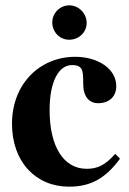

<svg xmlns="http://www.w3.org/2000/svg" viewBox="-20 -686 484 720"><path d="M305 -600C305 -636 275 -666 240 -666C205 -666 176 -637 176 -602C176 -566 204 -537 239 -537C276 -537 305 -565 305 -600ZM412 -109C375 -67 346 -53 305 -53C218 -53 166 -137 166 -273C166 -382 201 -442 250 -442C292 -442 292 -419 292 -372C292 -324 314 -299 348 -299C390 -299 416 -324 416 -363C416 -427 349 -473 262 -473C129 -473 25 -371 25 -222C25 -79 114 14 239 14C319 14 375 -16 430 -91Z"/></svg>

Font: XITS
Style: Bold
Weight: 700
Designer: MicroPress Inc., with final additions and corrections provided by Coen Hoffman, Elsevier (retired)
Version: Version 1.107